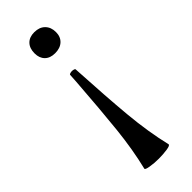

<svg xmlns="http://www.w3.org/2000/svg" viewBox="-217 -391 692 692"><g transform="rotate(-45 129.0 -45.0)"><path d="M129 275Q106 275 85.5 271.5Q65 268 67 263Q86 185 95.5 95Q105 5 115 -132L117 -165Q117 -167 121.5 -168.5Q126 -170 131 -170Q136 -170 140.5 -168.5Q145 -167 145 -165Q153 -18 162 80.5Q171 179 191 263Q192 269 172 272Q152 275 129 275ZM190 -310Q190 -286 175 -272Q160 -258 134 -258Q109 -258 95 -272Q81 -286 81 -310Q81 -336 95 -350.5Q109 -365 134 -365Q160 -365 175 -350Q190 -335 190 -310Z"/></g></svg>

Font: Cormorant Unicase SemiBold
Style: Regular
Weight: 600
Designer: Christian Thalmann (Catharsis Fonts)
Foundry: Catharsis Fonts
Version: Version 4.000